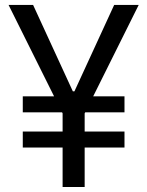

<svg xmlns="http://www.w3.org/2000/svg" viewBox="-20 -747 588 767"><path d="M112.2 -727.3 271 -382.1H277.3L436.1 -727.3H534.1L352.3 -362.2H477.3V-298.3H320.3L318.2 -294V-221.6H477.3V-157.7H318.2V0H230.1V-157.7H71V-221.6H230.1V-294L228 -298.3H71V-362.2H196L14.2 -727.3Z"/></svg>

Font: Inter Zeller
Style: Regular
Weight: 400
Designer: Rasmus Andersson; Joe Bland
Foundry: zeller
Version: Version 3.015;git-dec3a8cb1